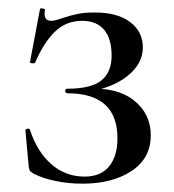

<svg xmlns="http://www.w3.org/2000/svg" viewBox="-20 -429 417 461"><path d="M262 -97Q262 -205 142 -205Q137 -205 136.5 -210.5Q136 -216 142 -216Q199 -216 223.5 -236Q248 -256 248 -295Q248 -336 230 -357.5Q212 -379 177 -379Q139 -379 112 -353Q85 -327 64 -278Q63 -277 60 -277Q51 -277 52 -280L76 -407Q76 -409 80 -409Q83 -409 86 -407.5Q89 -406 88 -405Q87 -402 87 -396Q87 -379 103 -379Q112 -379 131 -386Q153 -393 168.5 -396Q184 -399 208 -399Q262 -399 292.5 -376Q323 -353 323 -315Q323 -276 286 -246.5Q249 -217 187 -208L189 -216Q261 -220 301.5 -188Q342 -156 342 -104Q342 -49 296 -18.5Q250 12 178 12Q144 12 113 5.5Q82 -1 61 -12Q54 -16 52 -18.5Q50 -21 49 -29L41 -116Q41 -119 46 -120Q51 -121 52 -117Q69 -65 103 -35Q137 -5 183 -5Q222 -5 242 -29.5Q262 -54 262 -97Z"/></svg>

Font: Cormorant Garamond Medium
Style: Regular
Weight: 500
Designer: Christian Thalmann (Catharsis Fonts)
Foundry: Catharsis Fonts
Version: Version 4.000